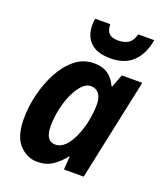

<svg xmlns="http://www.w3.org/2000/svg" viewBox="-142 -864 828 969"><g transform="rotate(20 271.5 -379.5)"><path d="M173 10Q116 10 75.5 -34Q35 -78 35 -173Q35 -236 51 -302.5Q67 -369 97.5 -426.5Q128 -484 172.5 -520Q217 -556 275 -556Q320 -556 349.5 -535Q379 -514 395 -477H399L425 -546H535L419 0H313L318 -71H315Q287 -35 253 -12.5Q219 10 173 10ZM228 -103Q257 -103 280.5 -127Q304 -151 320.5 -189Q337 -227 346 -267Q352 -297 354.5 -320Q357 -343 357 -367Q357 -401 341.5 -421.5Q326 -442 299 -442Q272 -442 249.5 -417Q227 -392 210 -353Q193 -314 184 -269Q175 -224 175 -184Q175 -103 228 -103ZM341 -607Q288 -607 256.5 -624.5Q225 -642 211.5 -670.5Q198 -699 198 -731Q198 -751 201 -769H282Q282 -737 297 -721Q312 -705 346 -705Q380 -705 401.5 -719Q423 -733 432 -769H518Q505 -692 461 -649.5Q417 -607 341 -607Z"/></g></svg>

Font: Noto Sans SemiCondensed
Style: Bold Italic
Weight: 700
Width: 4
Italic angle: -12°
Designer: Monotype Design Team
Foundry: Monotype Imaging Inc.
Version: Version 2.013; ttfautohint (v1.8.4.7-5d5b)